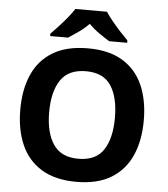

<svg xmlns="http://www.w3.org/2000/svg" viewBox="-61 -989 919 1053"><g transform="rotate(5 398.0 -462.0)"><path d="M738 -358Q738 -247 701.5 -164.5Q665 -82 590 -36Q515 10 398 10Q282 10 206.5 -36Q131 -82 94.5 -165Q58 -248 58 -359Q58 -470 94.5 -552Q131 -634 206.5 -679.5Q282 -725 399 -725Q515 -725 590 -679.5Q665 -634 701.5 -551.5Q738 -469 738 -358ZM217 -358Q217 -246 260 -181.5Q303 -117 398 -117Q495 -117 537 -181.5Q579 -246 579 -358Q579 -471 537 -535Q495 -599 399 -599Q303 -599 260 -535Q217 -471 217 -358ZM485 -934Q499 -912 521.5 -884.5Q544 -857 568 -831Q592 -805 610 -787V-774H511Q485 -790 454 -811.5Q423 -833 397 -860Q371 -833 341 -812Q311 -791 285 -774H186V-787Q205 -806 228.5 -831.5Q252 -857 274.5 -884.5Q297 -912 311 -934Z"/></g></svg>

Font: Noto Sans Sinhala UI
Style: Bold
Weight: 700
Designer: Jelle Bosma - Monotype Design Team
Foundry: Monotype Imaging Inc.
Version: Version 2.006; ttfautohint (v1.8.4.7-5d5b)